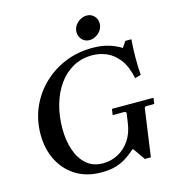

<svg xmlns="http://www.w3.org/2000/svg" viewBox="-125 -967 974 1080"><g transform="rotate(-15 361.5 -427.0)"><path d="M481 -320H723L718 -285H668L661 -278L622 0H587L538 -70H533Q505 -45 476.5 -27Q448 -9 414 0.5Q380 10 333 10H332Q248 10 186 -28Q124 -66 90 -132.5Q56 -199 56 -284Q56 -369 88 -441.5Q120 -514 176 -567.5Q232 -621 305 -650.5Q378 -680 461 -680Q519 -680 560.5 -666.5Q602 -653 629 -635L653 -670H688Q684 -619 683.5 -564.5Q683 -510 687 -463L652 -453Q637 -525 605.5 -565.5Q574 -606 534 -623Q494 -640 451 -640Q388 -640 338 -612Q288 -584 253.5 -534.5Q219 -485 201 -421Q183 -357 183 -284Q183 -215 202 -159Q221 -103 259 -70Q297 -37 355 -37Q401 -37 442 -58.5Q483 -80 511 -121Q539 -162 547 -222L555 -278L547 -285H476ZM460 -726Q434 -726 417 -744.5Q400 -763 400 -788Q400 -809 411.5 -826Q423 -843 441 -853.5Q459 -864 479 -864Q505 -864 522 -846Q539 -828 539 -803Q539 -782 528 -765Q517 -748 498.5 -737Q480 -726 460 -726Z"/></g></svg>

Font: Brygada 1918 SemiBold
Style: Italic
Weight: 600
Italic angle: -8°
Designer: Mateusz Machalski | Borys Kosmynka | Przemek Hoffer
Foundry: NIEPODLEGLA 2018
Version: Version 3.006